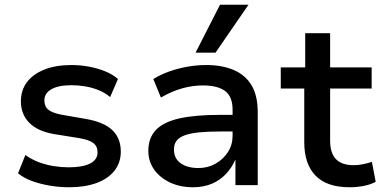

<svg xmlns="http://www.w3.org/2000/svg" viewBox="-20 -780 1618 809"><path d="M272 9Q229 9 188.5 2Q148 -5 114 -17.5Q80 -30 56 -50L87 -127Q113 -108 144 -96.5Q175 -85 207 -80Q239 -75 270 -75Q328 -75 359.5 -91Q391 -107 391 -138Q391 -164 373 -177.5Q355 -191 314 -198L208 -215Q138 -227 103 -263Q68 -299 68 -353Q68 -399 93 -433Q118 -467 166 -486.5Q214 -506 282 -506Q319 -506 356 -499Q393 -492 424.5 -479Q456 -466 477 -447L444 -371Q423 -389 396 -400Q369 -411 339.5 -416Q310 -421 282 -421Q226 -421 196.5 -404Q167 -387 167 -357Q167 -331 184 -317.5Q201 -304 238 -297L341 -279Q417 -266 453 -232Q489 -198 489 -141Q489 -95 462.5 -61Q436 -27 387 -9Q338 9 272 9Z M793 9Q739 9 696.5 -11Q654 -31 629.5 -65.5Q605 -100 605 -144Q605 -199 637 -232.5Q669 -266 735.5 -281Q802 -296 906 -296H976V-226H911Q859 -226 821.5 -222.5Q784 -219 760 -210.5Q736 -202 724.5 -187.5Q713 -173 713 -150Q713 -112 741.5 -92Q770 -72 816 -72Q856 -72 888.5 -90.5Q921 -109 940.5 -139.5Q960 -170 960 -207V-318Q960 -373 928.5 -396.5Q897 -420 835 -420Q792 -420 748.5 -408Q705 -396 658 -369L626 -447Q657 -466 693.5 -479Q730 -492 770 -499Q810 -506 849 -506Q916 -506 965 -485Q1014 -464 1040 -420.5Q1066 -377 1066 -307V0H972V-106H971Q957 -74 932.5 -47.5Q908 -21 873 -6Q838 9 793 9ZM804 -558 907 -760H1027L888 -558Z M1453 9Q1357 9 1309.5 -40Q1262 -89 1262 -181V-407H1163V-496H1266V-640H1371V-496H1546V-407H1371V-188Q1371 -135 1395.5 -109.5Q1420 -84 1470 -84Q1490 -84 1509.5 -88Q1529 -92 1547 -98L1563 -14Q1541 -2 1512 3.5Q1483 9 1453 9Z"/></svg>

Font: Nunito Sans 8pt SemiBold
Style: Regular
Weight: 600
Version: Version 3.101;gftools[0.9.27]